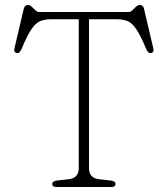

<svg xmlns="http://www.w3.org/2000/svg" viewBox="-20 -748 671 768"><path d="M136 -700H495Q502.5 -700 509.5 -707Q516.5 -714 523.8 -721Q531 -728 539 -728Q552.5 -728 556 -713L593 -555.5Q597.5 -538.5 584 -536Q572.5 -533.5 565 -551.5Q542.5 -606 525.2 -631.2Q508 -656.5 489.8 -663.8Q471.5 -671 445 -671H336V-75Q336 -35.5 377 -31L423 -26Q442 -23.5 442 -12Q442 0 425 0H206Q189 0 189 -12Q189 -23.5 208 -26L254 -31Q295 -35.5 295 -75V-671H186Q160 -671 141.5 -663.8Q123 -656.5 105.8 -631.2Q88.5 -606 66 -551.5Q58.5 -533.5 47 -536Q33.5 -538.5 38 -555.5L75 -713Q79 -728 92 -728Q100 -728 107.2 -721Q114.5 -714 121.5 -707Q128.5 -700 136 -700Z"/></svg>

Font: Fraunces 9pt S100 Thin
Style: Regular
Weight: 100
Version: Version 1.000; ttfautohint (v1.8.3)